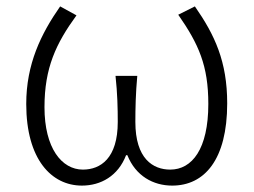

<svg xmlns="http://www.w3.org/2000/svg" viewBox="-20 -567 793 600"><path d="M236 13C295 13 349 -17 374 -82H378C404 -17 459 13 518 13C619 13 690 -68 690 -244C690 -375 651 -458 589 -547L537 -521C601 -429 631 -362 631 -242C631 -101 580 -37 512 -37C458 -37 403 -71 403 -186C403 -228 404 -275 409 -330H341C347 -275 348 -228 348 -186C348 -72 294 -37 239 -37C173 -37 119 -104 119 -232C119 -355 155 -431 219 -519L168 -547C108 -461 62 -367 62 -242C62 -69 141 13 236 13Z"/></svg>

Font: Noto Sans CJK JP Light
Style: Regular
Weight: 300
Designer: Ryoko NISHIZUKA (kana & ideographs); Paul D. Hunt (Latin, Greek & Cyrillic); Wenlong ZHANG (bopomofo); Sandoll Communica
Foundry: Adobe Systems Incorporated
Version: Version 1.004;PS 1.004;hotconv 1.0.82;makeotf.lib2.5.63406